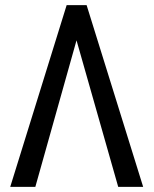

<svg xmlns="http://www.w3.org/2000/svg" viewBox="-20 -731 601 751"><path d="M279.3 -573.2 118.2 0H20L240.7 -710.9H318.8L540 0H442.4Z"/></svg>

Font: Roboto Condensed
Style: Regular
Weight: 400
Designer: Google
Version: Version 2.001047; 2015